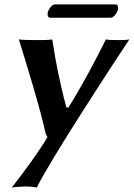

<svg xmlns="http://www.w3.org/2000/svg" viewBox="-20 -610 604 867"><path d="M480.3 -530C494.3 -530 510.7 -555 513 -568C514.4 -576 512.9 -590 502.9 -590H226.9C213.9 -590 197.5 -565 195.4 -553C193.8 -544 195.3 -530 206.3 -530ZM65.1 -432C93.5 -341.1 165.2 -109.2 185.6 -8.5L194.1 10C148.9 84.7 91.6 161.7 33.1 237C43.6 234 88 232 98 232C108 232 136.6 234 146.1 237C206.1 112 519.2 -365 564.1 -432C553.5 -429 524.5 -429 514.5 -429C504.5 -429 467.5 -429 458.1 -432C408.5 -331.9 348.7 -220 288.7 -124L279.9 -125C251.6 -227.6 231.4 -329.7 216 -432C202.5 -429 166.5 -429 152.5 -429C139.5 -429 78.5 -429 65.1 -432Z"/></svg>

Font: Linux Biolinum O 
Style: Bold Italic
Weight: 700
Designer: Philipp H. Poll
Foundry: Philipp H. Poll
Version: Version 1.3.2